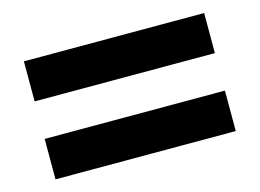

<svg xmlns="http://www.w3.org/2000/svg" viewBox="-58 -579 718 531"><g transform="rotate(-15 301.0 -313.0)"><path d="M43 -481.9H559.1V-367.2H43ZM43 -259.8H559.1V-144H43Z"/></g></svg>

Font: Hack
Style: Bold
Weight: 700
Monospace: yes
Designer: Christopher Simpkins
Foundry: Christopher Simpkins
Version: Version 2.017